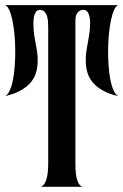

<svg xmlns="http://www.w3.org/2000/svg" viewBox="-20 -721 476 741"><path d="M0 -701.2H436Q427.2 -697.8 420.2 -682.1Q413.1 -666.5 408.2 -643.1Q403.3 -619.6 400.4 -590.3Q397.5 -561 397.2 -530.5Q397 -500 398.9 -470Q400.9 -439.9 405.5 -415.3Q410.2 -390.6 417.7 -373.3Q425.3 -356 436 -350.1Q398.9 -358.9 375 -372.8Q351.1 -386.7 336.9 -404.3Q322.8 -421.9 317.1 -441.9Q311.5 -461.9 311 -483.2Q310.5 -504.4 313.7 -525.6Q316.9 -546.9 320.8 -566.9Q321.8 -572.3 323.5 -582.3Q325.2 -592.3 326.4 -604.7Q327.6 -617.2 327.9 -630.4Q328.1 -643.6 325.9 -654.8Q323.7 -666 318.6 -673.8Q313.5 -681.6 304.2 -683.1Q271 -683.1 271 -640.1V-88.9Q271 -7.3 298.8 0H137.2Q150.4 -3.9 158.2 -25.9Q166 -47.9 166 -88.9V-610.8Q166 -620.6 165.5 -633.1Q165 -645.5 162.1 -656.5Q159.2 -667.5 152.1 -675.3Q145 -683.1 131.8 -683.1Q123 -681.6 117.9 -673.8Q112.8 -666 110.8 -654.8Q108.9 -643.6 108.9 -630.1Q108.9 -616.7 109.9 -604.2Q110.8 -591.8 112.5 -581.8Q114.3 -571.8 115.2 -566.9Q119.1 -546.9 122.6 -525.6Q126 -504.4 125.5 -483.2Q125 -461.9 119.4 -441.9Q113.8 -421.9 99.6 -404.3Q85.4 -386.7 61.3 -372.8Q37.1 -358.9 0 -350.1Q10.7 -356 18.3 -373.3Q25.9 -390.6 30.5 -415.3Q35.2 -439.9 37.1 -470Q39.1 -500 38.8 -530.5Q38.6 -561 35.6 -590.3Q32.7 -619.6 27.8 -643.1Q22.9 -666.5 15.9 -682.1Q8.8 -697.8 0 -701.2Z"/></svg>

Font: 003 KoZ KJR
Style: Regular
Weight: 400
Designer: Ko Z, Min Khaing
Foundry: Your Own Font Foundry
Version: Version 2.50;March 29, 2020;